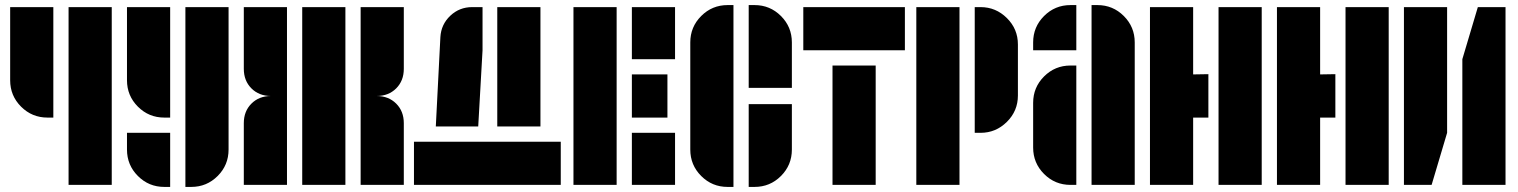

<svg xmlns="http://www.w3.org/2000/svg" viewBox="-20 -728 5978 756"><path d="M250 0V-700H420V0ZM20 -412V-700H190V-265H167Q106 -265 63 -308Q20 -351 20 -412Z M710 8V-700H880V-139Q880 -78 837 -35Q794 8 733 8ZM480 -139V-205H650V8H627Q566 8 523 -35Q480 -78 480 -139ZM480 -412V-700H650V-265H627Q566 -265 523 -308Q480 -351 480 -412Z M1170 0V-700H1340V0ZM940 -457V-700H1110V-350V0H940V-243Q940 -290 970 -320Q1000 -350 1047 -350Q1000 -350 970 -380Q940 -410 940 -457ZM1400 -350V-700H1570V-457Q1570 -410 1540 -380Q1510 -350 1463 -350Q1510 -350 1540 -320Q1570 -290 1570 -243V0H1400Z M1610 0V-170H2188V0ZM2108 -700V-230H1938V-700ZM1880 -530 1863 -230H1696L1714 -582Q1717 -632 1753 -666Q1789 -700 1839 -700H1880Z M2238 0V-700H2408V0ZM2468 -495V-700H2638V-495ZM2468 0V-205H2638V0ZM2608 -435V-265H2468V-435Z M2698 -561Q2698 -622 2741 -665Q2784 -708 2845 -708H2868V8H2845Q2784 8 2741 -35Q2698 -78 2698 -139ZM2951 -708Q3012 -708 3055 -665Q3098 -622 3098 -561V-382H2928V-708ZM2928 8V-318H3098V-139Q3098 -78 3055 -35Q3012 8 2951 8Z M3258 0V-470H3428V0ZM3143 -530V-700H3543V-530Z M3588 0V-700H3758V0ZM3841 -700Q3901 -700 3944.5 -657Q3988 -614 3988 -553V-352Q3988 -291 3944.5 -248Q3901 -205 3841 -205H3818V-700Z M4048 -561Q4048 -622 4091 -665Q4134 -708 4195 -708H4218V-530H4048ZM4048 -323Q4048 -384 4091 -427Q4134 -470 4195 -470H4218V0H4195Q4134 0 4091 -43Q4048 -86 4048 -147ZM4301 -708Q4362 -708 4405 -665Q4448 -622 4448 -561V0H4278V-708Z M4778 0V-700H4948V0ZM4678 -435 4738 -436V-265H4678V0H4508V-700H4678Z M5278 0V-700H5448V0ZM5178 -435 5238 -436V-265H5178V0H5008V-700H5178Z M5508 0V-700H5678V-205L5617 0ZM5738 -495 5799 -700H5908V0H5738Z"/></svg>

Font: Promplate
Style: Bold
Weight: 400
Designer: Evgeny Tarasenko
Foundry: Evgeny Tarasenko
Version: Version 1.000